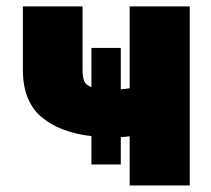

<svg xmlns="http://www.w3.org/2000/svg" viewBox="-20 -565 642 585"><path d="M231.5 -545.5V-352.3Q231.5 -330.3 236.7 -317.8Q241.8 -305.4 258.5 -299.7V-419H348V-293Q360.8 -293.7 375 -296.2V-545.5H558.2V0H375V-149.9Q367.5 -148.8 360.8 -148.1Q354 -147.4 348 -147V-63.9H258.5V-150.2Q159.4 -161.9 104.4 -210.2Q49.7 -258.2 49.7 -352.3V-545.5Z"/></svg>

Font: Inter P Black
Style: Regular
Weight: 900
Designer: Rasmus Andersson
Foundry: rsms
Version: Version 3.018;git-588b23468